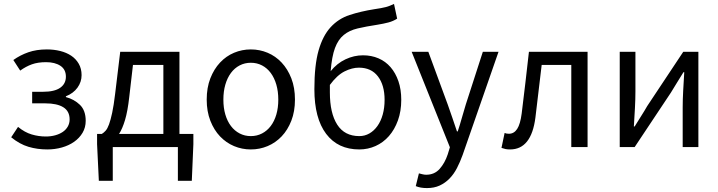

<svg xmlns="http://www.w3.org/2000/svg" viewBox="-20 -750 3663 979"><path d="M221 12Q170 12 125 -1.5Q80 -15 37 -50L72 -103Q106 -75 141.5 -64.5Q177 -54 214 -54Q239 -54 261 -60Q283 -66 299.5 -77Q316 -88 325.5 -104.5Q335 -121 335 -141Q335 -183 303 -203Q271 -223 211 -223H144V-282H199Q258 -282 287 -302.5Q316 -323 316 -359Q316 -396 288 -414.5Q260 -433 215 -433Q173 -433 142.5 -422Q112 -411 83 -390L48 -444Q83 -469 124.5 -483.5Q166 -498 219 -498Q255 -498 287 -490Q319 -482 343 -466Q367 -450 381.5 -425Q396 -400 396 -367Q396 -332 375 -303Q354 -274 316 -259V-255Q358 -244 387.5 -215.5Q417 -187 417 -134Q417 -100 401 -73Q385 -46 358 -27Q331 -8 295.5 2Q260 12 221 12Z M555 0V172H484L475 -15V-67H499Q509 -73 518.5 -83.5Q528 -94 536 -116Q544 -138 552 -175Q560 -212 567 -271L593 -486H895V-67H966V-15L958 172H887V0ZM639 -255Q631 -183 617.5 -138Q604 -93 587 -67H813V-419H658Z M1259 12Q1214 12 1173.5 -5Q1133 -22 1102 -54.5Q1071 -87 1052.5 -134.5Q1034 -182 1034 -242Q1034 -303 1052.5 -350.5Q1071 -398 1102 -431Q1133 -464 1173.5 -481Q1214 -498 1259 -498Q1304 -498 1344.5 -481Q1385 -464 1416 -431Q1447 -398 1465.5 -350.5Q1484 -303 1484 -242Q1484 -182 1465.5 -134.5Q1447 -87 1416 -54.5Q1385 -22 1344.5 -5Q1304 12 1259 12ZM1259 -56Q1290 -56 1316 -69.5Q1342 -83 1360.5 -107.5Q1379 -132 1389 -166Q1399 -200 1399 -242Q1399 -284 1389 -318.5Q1379 -353 1360.5 -378Q1342 -403 1316 -416.5Q1290 -430 1259 -430Q1228 -430 1202 -416.5Q1176 -403 1157.5 -378Q1139 -353 1129 -318.5Q1119 -284 1119 -242Q1119 -200 1129 -166Q1139 -132 1157.5 -107.5Q1176 -83 1202 -69.5Q1228 -56 1259 -56Z M1812 12Q1703 12 1643 -67.5Q1583 -147 1583 -295Q1583 -418 1604.5 -493Q1626 -568 1666 -611.5Q1706 -655 1762.5 -673.5Q1819 -692 1888 -703Q1908 -706 1922 -708.5Q1936 -711 1947.5 -714Q1959 -717 1968.5 -721Q1978 -725 1989 -730L2005 -655Q1985 -642 1960.5 -635.5Q1936 -629 1905 -624Q1846 -615 1803.5 -605Q1761 -595 1732.5 -571.5Q1704 -548 1688 -505Q1672 -462 1666 -387Q1698 -427 1741.5 -447.5Q1785 -468 1831 -468Q1874 -468 1910 -452.5Q1946 -437 1971.5 -407.5Q1997 -378 2011.5 -336Q2026 -294 2026 -241Q2026 -183 2009 -136Q1992 -89 1963 -56Q1934 -23 1895 -5.5Q1856 12 1812 12ZM1812 -56Q1840 -56 1863.5 -69.5Q1887 -83 1904.5 -107.5Q1922 -132 1931.5 -166Q1941 -200 1941 -241Q1941 -316 1907 -360.5Q1873 -405 1810 -405Q1775 -405 1737 -386Q1699 -367 1662 -317V-279Q1662 -173 1699.5 -114.5Q1737 -56 1812 -56Z M2157 209Q2140 209 2126 206.5Q2112 204 2100 199L2116 134Q2124 136 2134 138.5Q2144 141 2153 141Q2195 141 2221.5 111.5Q2248 82 2263 37L2274 1L2079 -486H2164L2263 -217Q2274 -185 2286.5 -149.5Q2299 -114 2310 -80H2314Q2325 -113 2335 -149Q2345 -185 2355 -217L2442 -486H2522L2339 40Q2326 76 2310 107Q2294 138 2272 160.5Q2250 183 2222 196Q2194 209 2157 209Z M2581 12Q2567 12 2557.5 10Q2548 8 2537 4L2553 -72Q2558 -70 2563 -69Q2568 -68 2575 -68Q2601 -68 2617 -92.5Q2633 -117 2640 -171Q2650 -250 2659 -328.5Q2668 -407 2677 -486H2976V0H2893V-419H2742Q2734 -352 2726 -284.5Q2718 -217 2710 -150Q2689 12 2581 12Z M3140 0V-486H3220V-284Q3220 -245 3217.5 -198.5Q3215 -152 3212 -105H3216Q3230 -128 3248.5 -157Q3267 -186 3280 -209L3464 -486H3541V0H3461V-202Q3461 -241 3463.5 -287.5Q3466 -334 3469 -382H3465Q3451 -359 3432.5 -329.5Q3414 -300 3401 -278L3216 0Z"/></svg>

Font: Processing Sans Pro
Style: Regular
Weight: 400
Designer: Paul D. Hunt
Foundry: Adobe Systems Incorporated
Version: Version 2.020;PS 2.000;hotconv 1.0.86;makeotf.lib2.5.63406